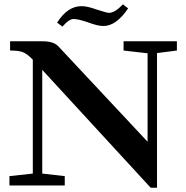

<svg xmlns="http://www.w3.org/2000/svg" viewBox="-20 -853 854 883"><path d="M455.6 -733.4Q429.7 -733.4 386.7 -749.5Q340.3 -765.6 318.8 -765.6Q296.9 -765.6 267.1 -730.5L242.7 -749Q290.5 -824.7 355 -824.7Q381.3 -824.7 423.3 -809.6Q471.2 -793.9 481.4 -793.9Q507.8 -793.9 545.4 -833L569.3 -814.5Q514.6 -733.4 455.6 -733.4ZM23.4 0V-43L130.9 -54.7V-578.6Q104.5 -606 84.7 -613.3Q64.9 -620.6 26.4 -620.6V-663.1H176.8Q227.1 -663.1 249 -639.2L658.7 -201.2V-607.9L548.3 -620.6V-663.1H793.5V-620.6L702.1 -608.9V10.3H672.9L174.3 -531.7V-54.7L277.8 -43V0Z"/></svg>

Font: Elstob 6pt SemiBold
Style: Regular
Weight: 600
Designer: Peter S. Baker
Version: Version 1.015